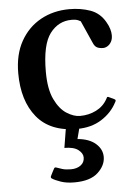

<svg xmlns="http://www.w3.org/2000/svg" viewBox="-53 -536 575 815"><g transform="rotate(-5 234.5 -128.0)"><path d="M262.2 14.2Q147.9 14.2 90.8 -55.7Q33.7 -125.5 33.7 -243.2Q33.7 -322.8 65.2 -378.9Q96.7 -435.1 150.9 -465.1Q205.1 -495.1 273.4 -495.1Q321.8 -495.1 362.3 -480.7Q402.8 -466.3 425.3 -426.8Q435.1 -410.2 439.2 -395.8Q443.4 -381.3 443.4 -369.6Q443.4 -352.5 437 -341.3Q430.7 -330.1 421.1 -324.2Q411.6 -318.4 402.3 -318.4Q387.2 -318.4 377 -323.2Q366.7 -328.1 360.4 -342.8L317.4 -439.5Q316.9 -439.9 307.4 -444.6Q297.9 -449.2 278.8 -449.2Q222.7 -449.2 186.8 -401.9Q150.9 -354.5 150.9 -239.3Q150.9 -165 171.9 -121.3Q192.9 -77.6 222.9 -58.6Q252.9 -39.6 279.3 -39.6Q316.9 -39.6 348.4 -55.4Q379.9 -71.3 396.5 -101.6Q397.9 -104.5 399.9 -107.9Q401.9 -111.3 406.2 -109.4L430.2 -98.1Q435.5 -95.7 435.5 -91.8Q435.5 -89.8 434.6 -87.9Q433.6 -85.9 432.6 -84.5Q410.6 -41.5 366.9 -13.7Q323.2 14.2 262.2 14.2ZM231 239.3Q197.8 239.3 173.6 231Q149.4 222.7 136.7 214.4Q130.9 210.4 134.3 203.6Q137.7 196.3 142.3 187.5Q147 178.7 149.9 173.3Q152.8 167 160.2 169.9Q169.4 173.3 184.3 178Q199.2 182.6 221.2 182.6Q246.6 182.6 262.9 170.4Q279.3 158.2 279.3 137.2Q279.3 119.6 260.3 104.7Q241.2 89.8 201.2 89.8L217.3 -8.8H276.9L259.8 57.1Q309.6 61.5 336.9 85.4Q364.3 109.4 364.3 142.1Q364.3 178.7 331.5 209Q298.8 239.3 231 239.3Z"/></g></svg>

Font: Gelasio Medium
Style: Regular
Weight: 500
Designer: Eben Sorkin
Foundry: Eben Sorkin
Version: Version 1.008